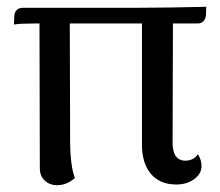

<svg xmlns="http://www.w3.org/2000/svg" viewBox="-20 -532 646 564"><path d="M586 -512 585 -488Q584 -476 577.5 -469.5Q571 -463 560 -463H488L487 -113Q487 -60 525 -60Q536 -60 546 -65Q556 -70 561 -79Q572 -63 572 -45Q572 -21 550 -5.5Q528 10 498 10Q450 10 423.5 -21Q397 -52 397 -107V-463H185L186 -120Q186 -46 200 -9Q176 12 148 12Q126 12 111.5 -1.5Q97 -15 97 -38L96 -463H81Q40 -463 21 -460L22 -485Q23 -497 29.5 -503Q36 -509 47 -509H375Q411 -509 480.5 -510Q550 -511 586 -512Z"/></svg>

Font: Arima Madurai Medium
Style: Regular
Weight: 500
Designer: Joana Correia and Natanael Gama
Foundry: NDISCOVER
Version: Version 1.020